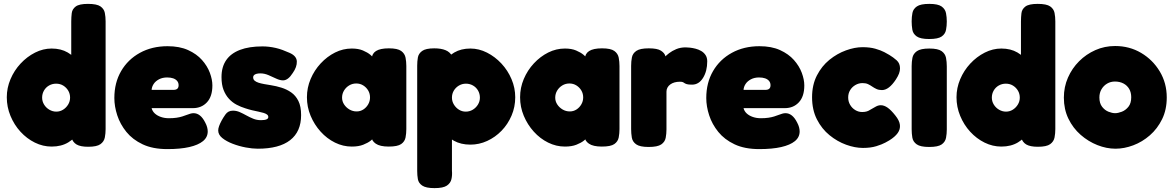

<svg xmlns="http://www.w3.org/2000/svg" viewBox="-20 -748 6044 989"><path d="M246 7Q201 7 159.5 -13.5Q118 -34 85.5 -69.5Q53 -105 34 -151Q15 -197 15 -247Q15 -295 34 -340Q53 -385 86 -420.5Q119 -456 160.5 -477Q202 -498 246 -498Q294 -498 329 -477.5Q364 -457 387 -422Q410 -387 421.5 -342Q433 -297 434 -249Q435 -200 424 -154.5Q413 -109 390 -72.5Q367 -36 331.5 -14.5Q296 7 246 7ZM270 -173Q289 -173 305 -183Q321 -193 331 -209.5Q341 -226 341 -245Q341 -265 331.5 -281Q322 -297 306 -307Q290 -317 269 -317Q249 -317 232.5 -307.5Q216 -298 206.5 -281.5Q197 -265 197 -245Q197 -226 207 -209.5Q217 -193 234 -183Q251 -173 270 -173ZM434 8Q394 8 374 -4Q354 -16 347 -42V-637Q347 -659 349.5 -680Q352 -701 370 -714.5Q388 -728 433 -728Q479 -728 497.5 -715Q516 -702 520 -681.5Q524 -661 524 -638V-83Q524 -61 520 -40Q516 -19 497.5 -5.5Q479 8 434 8Z M842 20Q767 20 715 -4.5Q663 -29 631 -68.5Q599 -108 584 -154Q569 -200 569 -243Q569 -322 604 -382Q639 -442 701 -476Q763 -510 843 -510Q905 -510 949 -490Q993 -470 1020.5 -439Q1048 -408 1061 -373Q1074 -338 1074 -308Q1074 -251 1046 -221Q1018 -191 974 -191H761Q765 -175 777.5 -163.5Q790 -152 809 -145.5Q828 -139 850 -139Q872 -139 889 -141.5Q906 -144 918.5 -148Q931 -152 941.5 -156Q952 -160 960.5 -162.5Q969 -165 977 -165Q995 -165 1010 -153Q1025 -141 1037 -117Q1044 -104 1047 -92.5Q1050 -81 1050 -71Q1050 -41 1025.5 -21Q1001 -1 955 9.5Q909 20 842 20ZM761 -285H873Q887 -285 893.5 -291Q900 -297 900 -309Q900 -322 892.5 -331Q885 -340 872 -344.5Q859 -349 841 -349Q817 -349 799 -339.5Q781 -330 771.5 -315.5Q762 -301 761 -285Z M1308 18Q1280 18 1245.5 11.5Q1211 5 1178.5 -7.5Q1146 -20 1125 -37Q1104 -54 1104 -76Q1104 -86 1108.5 -98.5Q1113 -111 1121 -126Q1129 -141 1141 -158Q1148 -168 1157.5 -173Q1167 -178 1180 -178Q1198 -178 1215 -170.5Q1232 -163 1249 -153.5Q1266 -144 1284.5 -136.5Q1303 -129 1324 -129Q1343 -129 1352.5 -133Q1362 -137 1362 -145Q1362 -153 1355.5 -158Q1349 -163 1337.5 -166.5Q1326 -170 1311 -173Q1296 -176 1279 -180Q1262 -184 1244 -190Q1221 -197 1199 -208.5Q1177 -220 1159.5 -239Q1142 -258 1131.5 -285Q1121 -312 1121 -351Q1121 -403 1145 -438Q1169 -473 1216 -491Q1263 -509 1332 -509Q1349 -509 1366 -507Q1383 -505 1400.5 -501Q1418 -497 1435.5 -490.5Q1453 -484 1471 -476Q1508 -460 1509 -431.5Q1510 -403 1488 -372Q1476 -353 1463.5 -343.5Q1451 -334 1438 -334Q1422 -334 1403 -343Q1384 -352 1363 -361Q1342 -370 1321 -370Q1309 -370 1300.5 -367.5Q1292 -365 1288 -360.5Q1284 -356 1284 -350Q1284 -339 1291.5 -332.5Q1299 -326 1311.5 -322Q1324 -318 1340.5 -315Q1357 -312 1376 -309Q1402 -305 1429.5 -296.5Q1457 -288 1480 -272Q1503 -256 1517 -228Q1531 -200 1531 -155Q1531 -70 1474.5 -26Q1418 18 1308 18Z M1982 7Q1937 7 1915.5 -8Q1894 -23 1895 -42H1909Q1904 -35 1889.5 -23.5Q1875 -12 1851 -2.5Q1827 7 1792 7Q1747 7 1705.5 -13.5Q1664 -34 1631.5 -70Q1599 -106 1580 -151.5Q1561 -197 1561 -247Q1561 -296 1580 -341Q1599 -386 1632 -421.5Q1665 -457 1706 -477.5Q1747 -498 1792 -498Q1826 -498 1849.5 -488Q1873 -478 1887.5 -466Q1902 -454 1907 -446H1896Q1895 -471 1916.5 -485Q1938 -499 1983 -499Q2028 -499 2046.5 -485.5Q2065 -472 2069 -451Q2073 -430 2073 -408V-83Q2073 -61 2069 -40Q2065 -19 2046.5 -6Q2028 7 1982 7ZM1817 -174Q1836 -174 1851.5 -184Q1867 -194 1876.5 -210.5Q1886 -227 1886 -246Q1886 -266 1876.5 -282Q1867 -298 1851 -308Q1835 -318 1815 -318Q1795 -318 1778.5 -308Q1762 -298 1752 -281.5Q1742 -265 1742 -245Q1742 -226 1752.5 -210Q1763 -194 1780 -184Q1797 -174 1817 -174Z M2403 -3Q2354 -3 2318 -23Q2282 -43 2259 -77.5Q2236 -112 2225 -156Q2214 -200 2215 -249Q2216 -297 2227.5 -342Q2239 -387 2262 -422Q2285 -457 2320 -477.5Q2355 -498 2403 -498Q2447 -498 2488.5 -477Q2530 -456 2563 -420.5Q2596 -385 2615 -340Q2634 -295 2634 -247Q2634 -197 2615 -152.5Q2596 -108 2563.5 -74.5Q2531 -41 2489.5 -22Q2448 -3 2403 -3ZM2218 221Q2174 221 2155 208Q2136 195 2132.5 175Q2129 155 2129 133V-410Q2129 -432 2132.5 -452Q2136 -472 2154.5 -485.5Q2173 -499 2217 -499Q2252 -499 2275 -489.5Q2298 -480 2308 -460V132Q2310 154 2305.5 174.5Q2301 195 2282 208Q2263 221 2218 221ZM2379 -173Q2399 -173 2415.5 -183Q2432 -193 2442 -209.5Q2452 -226 2452 -245Q2452 -265 2442.5 -281.5Q2433 -298 2416.5 -307.5Q2400 -317 2380 -317Q2360 -317 2343.5 -307Q2327 -297 2317.5 -281Q2308 -265 2308 -245Q2308 -226 2318 -209.5Q2328 -193 2344 -183Q2360 -173 2379 -173Z M3080 7Q3035 7 3013.5 -8Q2992 -23 2993 -42H3007Q3002 -35 2987.5 -23.5Q2973 -12 2949 -2.5Q2925 7 2890 7Q2845 7 2803.5 -13.5Q2762 -34 2729.5 -70Q2697 -106 2678 -151.5Q2659 -197 2659 -247Q2659 -296 2678 -341Q2697 -386 2730 -421.5Q2763 -457 2804 -477.5Q2845 -498 2890 -498Q2924 -498 2947.5 -488Q2971 -478 2985.5 -466Q3000 -454 3005 -446H2994Q2993 -471 3014.5 -485Q3036 -499 3081 -499Q3126 -499 3144.5 -485.5Q3163 -472 3167 -451Q3171 -430 3171 -408V-83Q3171 -61 3167 -40Q3163 -19 3144.5 -6Q3126 7 3080 7ZM2915 -174Q2934 -174 2949.5 -184Q2965 -194 2974.5 -210.5Q2984 -227 2984 -246Q2984 -266 2974.5 -282Q2965 -298 2949 -308Q2933 -318 2913 -318Q2893 -318 2876.5 -308Q2860 -298 2850 -281.5Q2840 -265 2840 -245Q2840 -226 2850.5 -210Q2861 -194 2878 -184Q2895 -174 2915 -174Z M3321 9Q3276 9 3257 -4.5Q3238 -18 3234.5 -39.5Q3231 -61 3231 -83V-409Q3231 -432 3235 -452.5Q3239 -473 3258 -486Q3277 -499 3322 -499Q3366 -499 3384.5 -487Q3403 -475 3407 -460.5Q3411 -446 3411 -438L3395 -444Q3395 -444 3403 -453Q3411 -462 3426.5 -474Q3442 -486 3463.5 -495Q3485 -504 3512 -504Q3521 -504 3534.5 -502.5Q3548 -501 3563.5 -497Q3579 -493 3592.5 -485Q3606 -477 3614.5 -464Q3623 -451 3623 -432Q3623 -382 3601.5 -347Q3580 -312 3545 -312Q3526 -312 3518 -314.5Q3510 -317 3506.5 -319.5Q3503 -322 3498.5 -324.5Q3494 -327 3482 -327Q3467 -327 3454.5 -323.5Q3442 -320 3432.5 -313Q3423 -306 3418 -296.5Q3413 -287 3413 -276V-81Q3413 -59 3409 -38Q3405 -17 3386 -4Q3367 9 3321 9Z M3891 20Q3816 20 3764 -4.5Q3712 -29 3680 -68.5Q3648 -108 3633 -154Q3618 -200 3618 -243Q3618 -322 3653 -382Q3688 -442 3750 -476Q3812 -510 3892 -510Q3954 -510 3998 -490Q4042 -470 4069.5 -439Q4097 -408 4110 -373Q4123 -338 4123 -308Q4123 -251 4095 -221Q4067 -191 4023 -191H3810Q3814 -175 3826.5 -163.5Q3839 -152 3858 -145.5Q3877 -139 3899 -139Q3921 -139 3938 -141.5Q3955 -144 3967.5 -148Q3980 -152 3990.5 -156Q4001 -160 4009.5 -162.5Q4018 -165 4026 -165Q4044 -165 4059 -153Q4074 -141 4086 -117Q4093 -104 4096 -92.5Q4099 -81 4099 -71Q4099 -41 4074.5 -21Q4050 -1 4004 9.5Q3958 20 3891 20ZM3810 -285H3922Q3936 -285 3942.5 -291Q3949 -297 3949 -309Q3949 -322 3941.5 -331Q3934 -340 3921 -344.5Q3908 -349 3890 -349Q3866 -349 3848 -339.5Q3830 -330 3820.5 -315.5Q3811 -301 3810 -285Z M4425 14Q4384 14 4338.5 -2.5Q4293 -19 4253 -51.5Q4213 -84 4188 -133Q4163 -182 4163 -247Q4163 -311 4188 -359.5Q4213 -408 4252.5 -440Q4292 -472 4337.5 -488.5Q4383 -505 4423 -505Q4461 -505 4489 -497Q4517 -489 4535 -479.5Q4553 -470 4561 -465Q4581 -453 4598.5 -437.5Q4616 -422 4616 -396Q4616 -383 4611 -369.5Q4606 -356 4595 -339Q4559 -284 4523 -284Q4507 -284 4495 -289.5Q4483 -295 4473 -302Q4463 -309 4451.5 -314.5Q4440 -320 4423 -320Q4403 -320 4386 -310Q4369 -300 4359 -283.5Q4349 -267 4349 -246Q4349 -225 4359 -208Q4369 -191 4385.5 -181Q4402 -171 4421 -171Q4435 -171 4444.5 -174Q4454 -177 4459 -180.5Q4464 -184 4465 -184Q4479 -192 4491.5 -199Q4504 -206 4517 -206Q4534 -206 4552 -193.5Q4570 -181 4592 -153Q4613 -127 4615.5 -104.5Q4618 -82 4604 -62.5Q4590 -43 4561 -25Q4558 -23 4540.5 -13.5Q4523 -4 4494 5Q4465 14 4425 14Z M4766 9Q4721 9 4702 -4.5Q4683 -18 4679.5 -39Q4676 -60 4676 -82V-408Q4676 -430 4680 -450.5Q4684 -471 4703 -484.5Q4722 -498 4767 -498Q4812 -498 4830.5 -484.5Q4849 -471 4853 -450Q4857 -429 4857 -406V-81Q4857 -59 4853 -38Q4849 -17 4830.5 -4Q4812 9 4766 9ZM4766 -547Q4721 -547 4702 -560.5Q4683 -574 4679.5 -595Q4676 -616 4676 -638Q4676 -661 4680 -681.5Q4684 -702 4703 -715Q4722 -728 4767 -728Q4812 -728 4830.5 -714.5Q4849 -701 4853 -680Q4857 -659 4857 -637Q4857 -615 4853 -594Q4849 -573 4830.5 -560Q4812 -547 4766 -547Z M5138 7Q5093 7 5051.5 -13.5Q5010 -34 4977.5 -69.5Q4945 -105 4926 -151Q4907 -197 4907 -247Q4907 -295 4926 -340Q4945 -385 4978 -420.5Q5011 -456 5052.5 -477Q5094 -498 5138 -498Q5186 -498 5221 -477.5Q5256 -457 5279 -422Q5302 -387 5313.5 -342Q5325 -297 5326 -249Q5327 -200 5316 -154.5Q5305 -109 5282 -72.5Q5259 -36 5223.5 -14.5Q5188 7 5138 7ZM5162 -173Q5181 -173 5197 -183Q5213 -193 5223 -209.5Q5233 -226 5233 -245Q5233 -265 5223.5 -281Q5214 -297 5198 -307Q5182 -317 5161 -317Q5141 -317 5124.5 -307.5Q5108 -298 5098.5 -281.5Q5089 -265 5089 -245Q5089 -226 5099 -209.5Q5109 -193 5126 -183Q5143 -173 5162 -173ZM5326 8Q5286 8 5266 -4Q5246 -16 5239 -42V-637Q5239 -659 5241.5 -680Q5244 -701 5262 -714.5Q5280 -728 5325 -728Q5371 -728 5389.5 -715Q5408 -702 5412 -681.5Q5416 -661 5416 -638V-83Q5416 -61 5412 -40Q5408 -19 5389.5 -5.5Q5371 8 5326 8Z M5726 18Q5680 18 5633 -0.5Q5586 -19 5546.5 -53.5Q5507 -88 5483.5 -136.5Q5460 -185 5460 -245Q5460 -300 5481 -348Q5502 -396 5538.5 -432.5Q5575 -469 5622.5 -490Q5670 -511 5724 -511Q5798 -511 5858 -475.5Q5918 -440 5954 -380Q5990 -320 5990 -246Q5990 -183 5966 -134Q5942 -85 5903 -51Q5864 -17 5817.5 0.5Q5771 18 5726 18ZM5724 -165Q5739 -165 5758.5 -172.5Q5778 -180 5792.5 -198Q5807 -216 5807 -247Q5807 -272 5796.5 -290Q5786 -308 5767 -318Q5748 -328 5723 -328Q5701 -328 5683 -317.5Q5665 -307 5654 -288.5Q5643 -270 5643 -246Q5643 -216 5657 -198Q5671 -180 5690 -172.5Q5709 -165 5724 -165Z"/></svg>

Font: Fredoka
Style: Bold
Weight: 700
Designer: Ben Nathan
Foundry: Milena B. Brandão, Ben Nathan
Version: Version 2.001